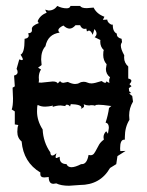

<svg xmlns="http://www.w3.org/2000/svg" viewBox="-20 -607 484 633"><path d="M104 -261.2V-260.3Q102.1 -256.3 102.1 -239.7Q102.1 -209 120.6 -180.2Q122.6 -138.2 146 -104.5Q146.5 -94.2 152.3 -94.2Q158.2 -94.2 166 -102.1L163.1 -90.3Q163.1 -85.9 166.5 -85.9L176.8 -90.3V-86.9Q176.8 -66.4 199.2 -65.9Q203.6 -55.7 215.8 -55.7Q227.5 -55.7 247.6 -65.9H250Q266.6 -65.9 272 -96.2L278.3 -95.2Q285.6 -95.2 289.8 -100.6Q293.9 -106 297.9 -114Q301.8 -122.1 307.1 -130.9Q312.5 -139.6 322.3 -146.5L321.3 -154.8Q321.3 -165.5 330.1 -174.3L335.9 -166L338.9 -185.5Q338.9 -200.7 328.1 -202.6Q336.4 -228 339.4 -251L347.2 -257.8H343.8Q317.9 -261.7 305.2 -261.7Q293.9 -261.7 293.9 -258.8V-258.3Q288.6 -260.3 282.7 -260.3Q278.3 -260.3 273.9 -259.3Q265.1 -259.3 255.9 -263.2L257.3 -257.8Q257.3 -251.5 246.1 -248.5L248.5 -252Q248.5 -262.7 213.4 -263.7L210.9 -255.9Q206.5 -261.7 201.2 -261.7H199.2Q195.8 -261.7 195.8 -257.3L179.7 -259.3Q167 -259.3 153.3 -254.4L154.8 -258.8Q139.2 -255.4 128.9 -255.4Q116.7 -255.4 108.4 -259.3Q106 -260.3 104 -261.2ZM406.7 -297.9 416 -290.5 418.5 -272Q405.8 -250.5 405.8 -226.6L406.7 -211.9Q391.6 -188 391.6 -154.3V-146.5H389.2Q376 -146.5 376 -118.2L376.5 -108.9L394 -109.4L367.2 -92.3L363.3 -65.9L342.8 -53.2Q310.5 2.9 243.2 2.9L207.5 5.4Q181.2 5.4 165.5 -2.4L156.2 -1Q140.6 -1 140.6 -23.4L126 -22Q112.8 -22 112.8 -33.7L113.3 -38.1Q57.1 -71.8 51.3 -140.6Q37.1 -152.3 37.1 -172.4Q37.1 -188 40.5 -194.8L28.8 -196.8V-239.7L18.6 -246.1Q22.9 -256.8 22.9 -282.7L21.5 -317.9L28.8 -322.3L26.4 -357.9Q38.1 -360.8 38.1 -369.1Q38.1 -375 34.7 -379.9L43.5 -411.1L51.8 -408.7Q55.2 -408.7 55.2 -411.6Q55.2 -415.5 47.9 -426.8Q61 -432.6 61 -475.6V-479Q74.7 -481 74.7 -489.7L73.2 -497.6Q85.4 -497.6 85.4 -507.3L85 -511.7Q85 -522.5 107.9 -530.8L104 -537.1Q112.3 -557.1 133.8 -564.9L128.9 -575.2L140.1 -572.3Q158.2 -572.3 168.9 -587.4Q184.1 -579.6 199.7 -579.6Q210.4 -579.6 212.4 -587.4H244.1Q248.5 -580.1 266.1 -580.1L288.6 -582Q298.8 -561 324.2 -551.8L319.3 -541.5L333.5 -542.5Q334 -532.7 346.7 -525.9H351.6Q351.6 -502.4 365.2 -496.1V-494.1Q365.2 -482.9 380.9 -479L382.3 -468.3Q378.4 -462.9 378.4 -456.5Q378.4 -444.8 389.6 -424.8L389.2 -417Q389.2 -399.9 402.8 -387.7V-348.1Q413.1 -345.7 413.1 -340.8Q413.1 -335.9 406.7 -329.6L413.6 -322.8L404.8 -316.4L405.8 -306.6Q408.7 -303.2 412.6 -300.3L406.7 -299.3ZM340.8 -333.5Q339.8 -337.4 339.8 -340.8Q339.8 -346.7 342.8 -352.1Q329.1 -362.8 329.1 -379.9L331.5 -395Q320.3 -407.7 320.3 -425.8Q320.3 -438.5 322.3 -441.9Q310.5 -452.1 310.5 -469.7L311 -475.1L292 -484.4Q298.3 -489.3 298.3 -496.1Q298.3 -502.9 291.5 -511.2L285.6 -492.2Q279.8 -506.3 272.9 -506.3L266.6 -503.4L264.6 -512.7L259.3 -511.7Q249 -511.7 244.1 -523.9H229Q219.2 -512.7 209.5 -512.7Q199.7 -512.7 189 -522.9Q172.4 -515.1 172.4 -507.3Q172.4 -502.9 176.8 -499.5Q137.7 -494.1 129.9 -454.6Q115.7 -439 115.7 -411.1L117.2 -392.6L105.5 -383.8L115.2 -377.9Q107.9 -366.7 107.9 -351.6L108.4 -343.8Q108.4 -338.9 107.4 -335Q112.3 -334.5 116.2 -334.5L153.8 -338.4Q167 -338.4 170.4 -332L178.2 -339.8Q181.2 -334 189.5 -334L203.6 -336.9Q217.8 -330.1 227.5 -330.1Q235.8 -330.1 241.9 -333.7Q248 -337.4 255.9 -337.4Q262.7 -337.4 268.3 -334.7Q273.9 -332 281.7 -332Q291 -332 314.9 -339.8Q322.8 -334 326.7 -334Q330.1 -334 330.6 -338.9Q335.9 -335.4 340.8 -333.5Z"/></svg>

Font: Truetypewriter PolyglOTT
Style: Regular
Weight: 400
Designer: Sergey Beatoff a.k.a. Sam_T
Version: Version 3.76